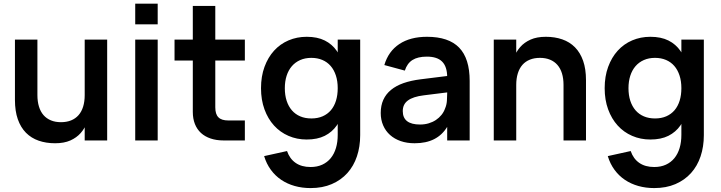

<svg xmlns="http://www.w3.org/2000/svg" viewBox="-20 -752 3858 1028"><path d="M180.3 -242.8Q180.3 -208.5 188.6 -181.4Q196.9 -154.2 212.9 -135.8Q228.9 -117.4 252.5 -107.6Q276 -97.8 306.5 -97.8Q336.9 -97.8 360.6 -107.4Q384.2 -117 400.5 -135.4Q416.7 -153.8 425.1 -181Q433.5 -208.1 433.5 -242.8L460.2 -157.6Q456.1 -126 444.8 -95Q433.4 -63.9 411.8 -39.5Q390.2 -15 356.8 0Q323.2 15 274.8 15Q226.7 15 187 1.2Q147.3 -12.6 119 -41.2Q90.7 -69.9 75.3 -113.7Q60 -157.4 60 -217.3V-540H180.3ZM553.8 -540V0H433.5V-540Z M704 -621.8V-732.5H824.3V-621.8ZM704 0V-540H824.3V0Z M914.5 -428H1291V-540H914.5ZM1291 -107H1202.5Q1184.3 -107 1171.1 -111.2Q1157.9 -115.3 1149.4 -123.9Q1140.9 -132.4 1136.8 -145.7Q1132.7 -158.9 1132.7 -177.2V-720.1H1012.3V-162.7V-152.6Q1012.3 -116.8 1023.5 -88.2Q1034.8 -59.7 1055.9 -40.2Q1077 -20.8 1107.8 -10.4Q1138.7 0 1177.4 0H1187.5H1291Z M1647 -117.8Q1681.2 -117.8 1707.4 -129.3Q1733.7 -140.8 1751.8 -162Q1769.8 -183.3 1779 -213.2Q1788.2 -243.1 1788.2 -279.8Q1788.2 -317.8 1778.3 -347.9Q1768.4 -378.1 1750.3 -398.9Q1732.2 -419.8 1705.9 -431Q1679.7 -442.2 1647 -442.2Q1613.8 -442.2 1587.3 -430.5Q1560.8 -418.8 1542.5 -397.5Q1524.2 -376.2 1514.6 -346.3Q1505 -316.4 1505 -279.8Q1505 -242.3 1514.8 -212.2Q1524.7 -182.1 1543 -161.1Q1561.3 -140.1 1587.5 -129Q1613.8 -117.8 1647 -117.8ZM1622 -555Q1679.3 -555 1719 -535.1Q1758.6 -515.2 1783.4 -479.2Q1808.2 -443.2 1819.2 -392.4Q1830.2 -341.6 1830.2 -279.8Q1830.2 -218 1819.2 -167.2Q1808.2 -116.4 1783.2 -80.5Q1758.3 -44.7 1718.7 -24.8Q1679.1 -5 1622 -5Q1569.7 -5 1524.8 -24.5Q1479.8 -43.9 1447.2 -79.9Q1414.5 -115.8 1396 -166.6Q1377.5 -217.3 1377.5 -279.8Q1377.5 -343 1396.1 -393.8Q1414.7 -444.7 1447.3 -480.6Q1480 -516.6 1524.9 -535.8Q1569.8 -555 1622 -555ZM1908.5 -28.3Q1908.5 33.1 1891.1 85Q1873.8 136.8 1839.9 174.5Q1806 212.2 1756.5 233.6Q1707.1 255 1642.8 255Q1597.6 255 1557.8 243.8Q1518.1 232.6 1485.8 210.9Q1453.6 189.2 1430.1 157.1Q1406.6 125.1 1394.2 83.8L1516.8 56.7Q1531 98.1 1562.8 120.1Q1594.6 142.2 1642.8 142.2Q1678.2 142.2 1705.4 129.7Q1732.5 117.2 1750.9 94.7Q1769.3 72.1 1778.8 40.4Q1788.2 8.8 1788.2 -30V-540H1908.5Z M2266.2 -555Q2176.7 -555 2118.1 -516.2Q2059.5 -477.3 2037.8 -403.7L2147.5 -374Q2160 -412.8 2188.5 -430.8Q2217 -448.8 2265.8 -448.8Q2292.7 -448.8 2313.1 -442.3Q2333.6 -435.8 2347.2 -422.2Q2360.8 -408.6 2367.5 -387.8Q2374.3 -366.9 2374.3 -338.2V-251.8Q2374.3 -233.8 2372.8 -211.9Q2371.2 -190 2362.8 -170.7Q2356.4 -152.5 2343.8 -136.8Q2331.2 -121.1 2314 -109.6Q2296.7 -98.1 2275.2 -91.7Q2253.8 -85.3 2228.9 -85.3Q2182.8 -85.3 2159.6 -103.3Q2136.5 -121.3 2136.5 -157.1Q2136.5 -175.2 2143.1 -189.3Q2149.8 -203.4 2163.8 -213.9Q2177.8 -224.3 2199 -231.2Q2220.2 -238.1 2248.8 -241.6L2406.1 -261.2L2399.1 -348.2L2232.2 -327.4Q2180.4 -321 2140.4 -307Q2100.4 -292.9 2073.3 -270.5Q2046.2 -248.2 2032.4 -217.6Q2018.5 -187 2018.5 -147.1Q2018.5 -110.7 2031.5 -80.7Q2044.4 -50.8 2068.3 -29.4Q2092.2 -8 2125.5 3.5Q2158.8 15 2200.1 15Q2261.3 15 2304.5 -7Q2347.6 -28.9 2374.3 -72.7V0H2494.7V-318.8Q2494.7 -438.9 2438.3 -497Q2382 -555 2266.2 -555Z M2997.2 -297.2Q2997.2 -332 2988.9 -358.9Q2980.6 -385.8 2964.6 -404.2Q2948.6 -422.7 2925 -432.4Q2901.5 -442.2 2871 -442.2Q2840.6 -442.2 2817 -432.6Q2793.3 -423.1 2777.1 -404.7Q2760.9 -386.2 2752.5 -359.1Q2744 -332 2744 -297.2L2717.3 -382.4Q2721.4 -414.4 2732.8 -445.2Q2744.1 -476.1 2765.7 -500.5Q2787.2 -525 2820.8 -540Q2854.2 -555 2902.7 -555Q2950.8 -555 2990.5 -541.2Q3030.2 -527.4 3058.5 -498.8Q3086.8 -470.1 3102.2 -426.3Q3117.5 -382.6 3117.5 -322.7V0H2997.2ZM2623.7 0V-540H2744V0Z M3487 -117.8Q3521.2 -117.8 3547.4 -129.3Q3573.7 -140.8 3591.8 -162Q3609.8 -183.3 3619 -213.2Q3628.2 -243.1 3628.2 -279.8Q3628.2 -317.8 3618.3 -347.9Q3608.4 -378.1 3590.3 -398.9Q3572.2 -419.8 3545.9 -431Q3519.7 -442.2 3487 -442.2Q3453.8 -442.2 3427.3 -430.5Q3400.8 -418.8 3382.5 -397.5Q3364.2 -376.2 3354.6 -346.3Q3345 -316.4 3345 -279.8Q3345 -242.3 3354.8 -212.2Q3364.7 -182.1 3383 -161.1Q3401.3 -140.1 3427.5 -129Q3453.8 -117.8 3487 -117.8ZM3462 -555Q3519.3 -555 3559 -535.1Q3598.6 -515.2 3623.4 -479.2Q3648.2 -443.2 3659.2 -392.4Q3670.2 -341.6 3670.2 -279.8Q3670.2 -218 3659.2 -167.2Q3648.2 -116.4 3623.2 -80.5Q3598.3 -44.7 3558.7 -24.8Q3519.1 -5 3462 -5Q3409.7 -5 3364.8 -24.5Q3319.8 -43.9 3287.2 -79.9Q3254.5 -115.8 3236 -166.6Q3217.5 -217.3 3217.5 -279.8Q3217.5 -343 3236.1 -393.8Q3254.7 -444.7 3287.3 -480.6Q3320 -516.6 3364.9 -535.8Q3409.8 -555 3462 -555ZM3748.5 -28.3Q3748.5 33.1 3731.1 85Q3713.8 136.8 3679.9 174.5Q3646 212.2 3596.5 233.6Q3547.1 255 3482.8 255Q3437.6 255 3397.8 243.8Q3358.1 232.6 3325.8 210.9Q3293.6 189.2 3270.1 157.1Q3246.6 125.1 3234.2 83.8L3356.8 56.7Q3371 98.1 3402.8 120.1Q3434.6 142.2 3482.8 142.2Q3518.2 142.2 3545.4 129.7Q3572.5 117.2 3590.9 94.7Q3609.3 72.1 3618.8 40.4Q3628.2 8.8 3628.2 -30V-540H3748.5Z"/></svg>

Font: Vela Sans GX ExtLt
Style: Regular
Weight: 200
Designer: Principal design: Mikhail Sharanda - project Manrope.
Design modification: Ravid Balaliev
Foundry: Mikhail Sharanda
Version: Version 1.001